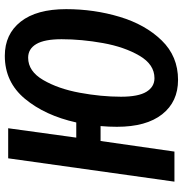

<svg xmlns="http://www.w3.org/2000/svg" viewBox="-1 -744 760 798"><g transform="rotate(-90 379.0 -345.0)"><path d="M740 -450Q740 -334 708 -227.5Q676 -121 610 -53Q544 15 446 15Q355 15 303 -51Q251 -117 251 -239Q251 -273 254 -307H192L148 0H23L120 -691H245L206 -408H269Q298 -538 367.5 -621.5Q437 -705 546 -705Q636 -705 688 -639Q740 -573 740 -450ZM615 -469Q615 -540 595 -574Q575 -608 538 -608Q482 -608 445.5 -545.5Q409 -483 392.5 -393.5Q376 -304 376 -222Q376 -150 396.5 -116.5Q417 -83 453 -83Q510 -83 546.5 -145.5Q583 -208 599 -297Q615 -386 615 -469Z"/></g></svg>

Font: Fira Sans Extra Condensed Medium
Style: Italic
Weight: 500
Width: 3
Italic angle: -8°
Designer: Carrois Corporate & Edenspiekermann AG
Foundry: Carrois Corporate GbR & Edenspiekermann AG
Version: Version 4.203